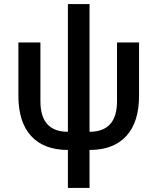

<svg xmlns="http://www.w3.org/2000/svg" viewBox="-20 -730 779 950"><path d="M423 200H316V12Q197 12 134 -57Q71 -126 71 -256V-520H180V-229Q180 -78 316 -78V-710H423V-78Q559 -78 559 -229V-520H668V-256Q668 -126 605 -57Q542 12 423 12Z"/></svg>

Font: IBM Plex Sans Medm
Style: Regular
Weight: 500
Designer: Mike Abbink, Paul van der Laan, Pieter van Rosmalen
Foundry: Bold Monday
Version: Version 3.005